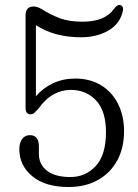

<svg xmlns="http://www.w3.org/2000/svg" viewBox="-20 -739 555 770"><path d="M57.5 -140Q57.5 -166.5 69 -181.8Q80.5 -197 99.5 -197Q136 -197 136 -151.5V-121Q136 -80 168.2 -54.5Q200.5 -29 262.5 -29Q323 -29 364 -73.2Q405 -117.5 405 -209Q405 -293.5 365.5 -336Q326 -378.5 263.5 -378.5Q227 -378.5 194.2 -360.2Q161.5 -342 133.5 -302.5Q124.5 -292.5 117.8 -286.5Q111 -280.5 101.5 -280.5Q82.5 -280.5 82.5 -307.5V-676.5Q82.5 -713 115 -713Q129.5 -713 147 -702.5Q185.5 -678.5 222 -665.2Q258.5 -652 311 -652Q401.5 -652 437.5 -704Q452.5 -724 465.5 -717.5Q470.5 -715.5 472.8 -708.8Q475 -702 470.5 -686.5Q457.5 -640.5 412 -615Q366.5 -589.5 304.5 -589.5Q252 -589.5 206 -601.8Q160 -614 124 -638.5V-352.5Q152.5 -386.5 193 -405.2Q233.5 -424 281 -424Q341.5 -424 385.5 -397Q429.5 -370 453.5 -322.2Q477.5 -274.5 477.5 -213Q477.5 -145 449.8 -94.8Q422 -44.5 372.2 -16.8Q322.5 11 255 11Q161.5 11 109.5 -32.2Q57.5 -75.5 57.5 -140Z"/></svg>

Font: Fraunces 72pt S100 Light
Style: Regular
Weight: 300
Version: Version 1.000; ttfautohint (v1.8.3)